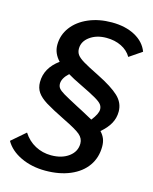

<svg xmlns="http://www.w3.org/2000/svg" viewBox="-121 -790 778 975"><g transform="rotate(15 268.0 -302.5)"><path d="M431 -162Q446 -146 453 -128.5Q460 -111 460 -88Q460 -30 429.5 13.5Q399 57 342.5 81Q286 105 212 105Q140 105 83 78Q26 51 0 5L73 -58Q98 -19 136.5 1.5Q175 22 220 22Q277 22 313 -5Q349 -32 349 -74Q349 -101 326.5 -120Q304 -139 238 -171Q169 -205 135 -226Q101 -247 85.5 -269.5Q70 -292 70 -323Q70 -397 140 -448Q106 -484 106 -528Q106 -580 137 -621.5Q168 -663 222.5 -686.5Q277 -710 345 -710Q417 -710 467.5 -682.5Q518 -655 536 -607L470 -562Q452 -593 417.5 -610Q383 -627 339 -627Q287 -627 252 -601.5Q217 -576 217 -538Q217 -520 226.5 -506.5Q236 -493 262.5 -477Q289 -461 346 -433Q424 -394 459.5 -360.5Q495 -327 495 -281Q495 -247 479 -218Q463 -189 431 -162ZM336 -225 371 -206Q401 -244 401 -267Q401 -282 392 -293.5Q383 -305 356 -320.5Q329 -336 271 -364Q231 -383 203 -400Q170 -370 170 -341Q170 -327 178 -317Q186 -307 207 -294.5Q228 -282 285 -252L312 -238Z"/></g></svg>

Font: Sarabun Medium
Style: Italic
Weight: 500
Italic angle: -10°
Designer: Suppakit Chalermlarp | Katatrad Co.,Ltd.
Foundry: Cadson Demak Co.,Ltd.
Version: Version 1.000; ttfautohint (v1.6)